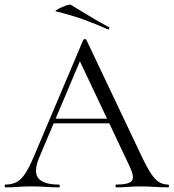

<svg xmlns="http://www.w3.org/2000/svg" viewBox="-23 -805 746 825"><path d="M194 -275 204 -295H469L476 -275ZM699 -12Q703 -12 703 -6Q703 0 699 0Q670 0 640 -2Q610 -4 582 -4Q551 -4 528 -2Q505 0 477 0Q473 0 473 -6Q473 -12 477 -12Q530 -12 543 -27.5Q556 -43 536 -86L314 -555L339 -586L145 -127Q120 -66 142 -39Q164 -12 229 -12Q234 -12 234 -6Q234 0 229 0Q199 0 174 -2Q149 -4 111 -4Q75 -4 53.5 -2Q32 0 1 0Q-3 0 -3 -6Q-3 -12 1 -12Q28 -12 48 -22.5Q68 -33 85.5 -59.5Q103 -86 124 -136L335 -634Q337 -637 342 -637Q347 -637 348 -634L584 -137Q607 -88 625 -60.5Q643 -33 660.5 -22.5Q678 -12 699 -12ZM440 -679Q389 -702 336.5 -721Q284 -740 218 -756Q212 -757 219.5 -762Q227 -767 240.5 -773Q254 -779 266.5 -783Q279 -787 282 -784Q321 -761 359.5 -737Q398 -713 444 -689Q448 -688 446.5 -682.5Q445 -677 440 -679Z"/></svg>

Font: Cormorant Garamond Light
Style: Regular
Weight: 400
Version: Version 4.001